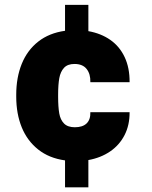

<svg xmlns="http://www.w3.org/2000/svg" viewBox="-20 -664 637 803"><path d="M522 -194.8Q522.5 -141.1 501 -99.1Q479.5 -57.1 440.4 -30.5Q401.4 -3.9 349.6 5.4V119.6H252V6.8Q185.5 -2.4 139.9 -38.6Q94.2 -74.7 71 -131.3Q47.9 -188 47.9 -259.8V-268.1Q47.9 -339.8 71 -397Q94.2 -454.1 139.9 -490Q185.5 -525.9 252 -535.2V-643.6H349.6V-533.7Q402.3 -524.4 441.4 -497.1Q480.5 -469.7 501.5 -424.8Q522.5 -379.9 522 -320.3H357.9Q358.9 -354.5 342.3 -375.5Q325.7 -396.5 291.5 -396.5Q262.7 -396.5 247.8 -380.4Q232.9 -364.3 228 -337.2Q223.1 -310.1 223.1 -268.1V-259.8Q223.1 -216.8 227.8 -189.9Q232.4 -163.1 247.8 -147.5Q263.2 -131.8 293 -131.8Q325.7 -131.8 342.3 -147.9Q358.9 -164.1 357.9 -194.8Z"/></svg>

Font: Heebo Black
Style: Regular
Weight: 900
Designer: Oded Ezer
Foundry: Meir Sadan
Version: Version 2.001; ttfautohint (v1.5.14-ce02) -l 8 -r 50 -G 200 